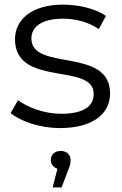

<svg xmlns="http://www.w3.org/2000/svg" viewBox="-20 -550 528 832"><path d="M240 5C378 5 457 -54 457 -145C457 -348 116 -239 116 -383C116 -432 158 -469 253 -469C306 -469 361 -456 408 -424L439 -481C396 -512 321 -530 253 -530C119 -530 45 -466 45 -380C45 -170 386 -281 386 -143C386 -91 345 -57 245 -57C172 -57 101 -84 58 -116L26 -60C70 -24 153 5 240 5ZM247 262 275 188C283 171 286 156 286 143C286 122 270 104 243 104C218 104 200 120 200 143C200 154 204 164 212 171C217 176 222 179 229 181L208 262Z"/></svg>

Font: Montserrat Z
Style: Regular
Weight: 400
Designer: Julieta Ulanovsky
Foundry: Julieta Ulanovsky
Version: Version 8.000